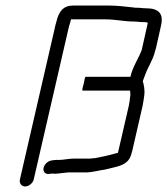

<svg xmlns="http://www.w3.org/2000/svg" viewBox="-20 -657 606 695"><path d="M509 -627C495 -627 489 -629 475 -629C471 -629 467 -629 463 -630C434 -633 405 -637 370 -637H246C209 -637 193 -616 184 -578C181 -568 179 -560 178 -554L52 -7C49 6 58 18 71 18C84 18 99 6 102 -7L228 -554C229 -559 231 -566 234 -575L237 -587H359C399 -587 429 -579 466 -579C477 -579 484 -577 497 -577C502 -577 507 -577 511 -576C517 -576 514 -570 513 -565L493 -476C481 -444 460 -415 452 -379H290C288 -379 286 -371 283 -354C278 -337 277 -329 279 -329H451C451 -322 453 -314 451 -306C449 -292 449 -286 446 -273L407 -104C406 -103 404 -103 403 -103L373 -95L360 -92L341 -88C328 -85 322 -84 306 -83H248C228 -83 210 -78 192 -78C183 -79 174 -77 165 -76C144 -72 128 -44 143 -31C153 -23 164 -31 177 -28C184 -28 192 -29 200 -30L218 -32C224 -33 231 -33 237 -33H297C322 -35 337 -40 359 -43L376 -47C394 -52 411 -54 427 -63C447 -74 453 -87 459 -112L496 -273C499 -288 500 -296 502 -310C505 -332 501 -348 497 -363C499 -370 502 -377 505 -385C516 -416 534 -440 541 -471C543 -477 545 -483 546 -489L563 -565C573 -609 553 -627 509 -627Z"/></svg>

Font: Electronic
Style: BookIt
Weight: 400
Version: Version 1.011